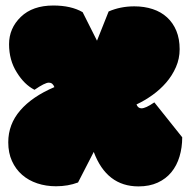

<svg xmlns="http://www.w3.org/2000/svg" viewBox="-20 -663 678 693"><path d="M261.7 -4.4Q225.6 9.3 182.1 9.3Q146 9.3 114.5 -1.2Q83 -11.7 59.8 -32Q36.6 -52.2 23.2 -81.8Q9.8 -111.3 9.8 -149.4Q9.8 -214.4 53 -264.4Q96.2 -314.5 176.3 -348.6Q170.4 -364.7 156.2 -364.7Q142.1 -364.7 104.5 -338.9Q67.4 -357.9 40.5 -401.9Q12.7 -445.8 12.7 -503.4Q12.7 -561 55.2 -602.1Q97.7 -643.1 172.4 -643.1Q236.8 -643.1 278.3 -619.1L330.1 -516.1L372.1 -621.6Q414.6 -640.1 464.8 -640.1Q501 -640.1 531.2 -630.1Q561.5 -620.1 583 -600.3Q604.5 -580.6 616.5 -551.8Q628.4 -522.9 628.4 -485.4Q628.4 -451.2 615 -420.7Q601.6 -390.1 579.6 -364.7Q557.6 -339.4 529.8 -319.6Q502 -299.8 472.7 -286.1Q478 -272 490.7 -272Q498 -272 509.3 -277.1Q520.5 -282.2 537.1 -293.5L637.7 -167.5Q637.7 -130.4 627.9 -97.9Q618.2 -65.4 598.6 -41.5Q579.1 -17.6 549.3 -3.9Q519.5 9.8 480 9.8Q364.7 9.8 318.4 -114.7Z"/></svg>

Font: Modak sl
Style: Regular
Weight: 400
Designer: Sarang Kulkarni, Maithili Shingre, Noopur Datye
Foundry: Ek Type
Version: Version 1.036;PS Version 1.000;hotconv 1.0.79;makeotf.lib2.5